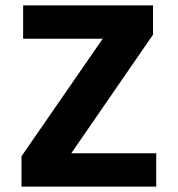

<svg xmlns="http://www.w3.org/2000/svg" viewBox="-20 -694 661 714"><path d="M561 0H60V-113L362 -550H66V-674H549V-565L245 -124H561Z"/></svg>

Font: Hind Jalandhar
Style: Bold
Weight: 700
Designer: Namrata Goyal
Foundry: Indian Type Foundry
Version: Version 0.702;PS 1.0;hotconv 1.0.81;makeotf.lib2.5.63406